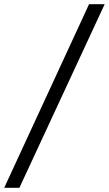

<svg xmlns="http://www.w3.org/2000/svg" viewBox="-90 -730 516 910"><path d="M-70 160 332 -710H406L2 160Z"/></svg>

Font: Source Sans Pro SemiBold
Style: Italic
Weight: 600
Italic angle: -11°
Designer: Paul D. Hunt
Foundry: Adobe Systems Incorporated
Version: Version 1.095;hotconv 1.0.109;makeotfexe 2.5.65596